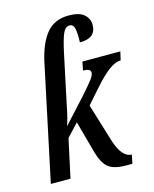

<svg xmlns="http://www.w3.org/2000/svg" viewBox="-116 -848 752 935"><g transform="rotate(-15 259.5 -381.0)"><path d="M402 8Q341 8 313 -15Q285 -38 269 -96L225 -257L166 -194L124 0H25L149 -585Q169 -674 209 -722Q249 -770 321 -770Q373 -770 397.5 -749Q422 -728 422 -696Q422 -629 340 -629Q342 -668 337.5 -695Q333 -722 312 -722Q290 -722 277.5 -691.5Q265 -661 252 -600L203 -369Q198 -344 191 -311.5Q184 -279 174 -251L284 -371Q323 -415 340 -437Q357 -459 357 -473Q357 -493 319 -493L328 -536H519L509 -493Q481 -493 448.5 -468.5Q416 -444 376 -399L306 -320L365 -127Q380 -80 400 -58Q420 -36 443 -36L434 8Z"/></g></svg>

Font: Noto Serif ExtraCondensed Medium
Style: Italic
Weight: 500
Width: 2
Italic angle: -12°
Designer: Monotype Design Team
Foundry: Monotype Imaging Inc.
Version: Version 2.013; ttfautohint (v1.8.4.7-5d5b)